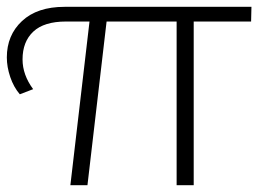

<svg xmlns="http://www.w3.org/2000/svg" viewBox="-23 -542 763 562"><path d="M712 -479H544V0H494V-479H289L233 0H183L239 -479H170Q106 -479 74.5 -449.5Q43 -420 43 -368Q43 -323 74 -281L35 -266Q17 -287 7 -316.5Q-3 -346 -3 -374Q-3 -439 41.5 -480.5Q86 -522 166 -522H713Z"/></svg>

Font: Hilab Light
Style: Regular
Weight: 300
Designer: Cristianderson Lima
Foundry: Cristianderson
Version: Version 1.0